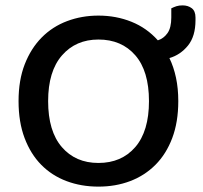

<svg xmlns="http://www.w3.org/2000/svg" viewBox="-20 -680 756 714"><path d="M643 -304Q643 -226 620.5 -166.5Q598 -107 558 -67Q518 -27 464 -6.5Q410 14 346 14Q282 14 227.5 -6.5Q173 -27 133.5 -67Q94 -107 71.5 -166.5Q49 -226 49 -304Q49 -382 72 -441Q95 -500 135 -540.5Q175 -581 229.5 -601.5Q284 -622 346 -622Q412 -622 469 -599Q526 -576 567 -530Q589 -537 603 -557Q617 -577 617 -615V-649Q627 -654 636.5 -657Q646 -660 659 -660Q679 -660 693 -649.5Q707 -639 707 -615V-605Q707 -545 679 -510.5Q651 -476 610 -464Q626 -431 634.5 -391Q643 -351 643 -304ZM534 -304Q534 -416 483 -474.5Q432 -533 346 -533Q262 -533 210.5 -474Q159 -415 159 -304Q159 -192 210 -133Q261 -74 346 -74Q432 -74 483 -133Q534 -192 534 -304Z"/></svg>

Font: Baloo Tammudu 2 Medium
Style: Regular
Weight: 500
Designer: Maithili Shingre, Omkar Shende and Ek Type
Foundry: Ek Type
Version: Version 1.640;hotconv 1.0.111;makeotfexe 2.5.65597; ttfautoh